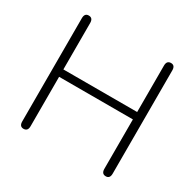

<svg xmlns="http://www.w3.org/2000/svg" viewBox="-157 -878 1070 1057"><g transform="rotate(30 378.5 -350.0)"><path d="M91 -22V-678Q91 -710 117 -710Q144 -710 144 -678V-383H613V-678Q613 -710 640 -710Q666 -710 666 -678V-22Q666 10 640 10Q613 10 613 -22V-336H144V-22Q144 10 117 10Q91 10 91 -22Z"/></g></svg>

Font: Kodchasan ExtraLight
Style: Regular
Weight: 275
Version: Version 1.000; ttfautohint (v1.6)